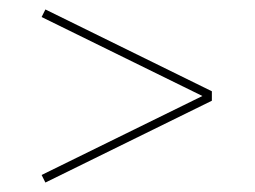

<svg xmlns="http://www.w3.org/2000/svg" viewBox="-20 -543 540 406"><path d="M76 -157 68 -173 408 -340 68 -507 76 -523 428 -350V-330Z"/></svg>

Font: iosevka_custom_sans_ss08 Thin
Style: Regular
Weight: 100
Designer: Belleve Invis
Foundry: Belleve Invis
Version: Version 10.3.0; ttfautohint (v1.8.3)